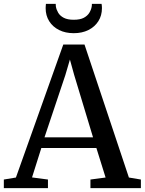

<svg xmlns="http://www.w3.org/2000/svg" viewBox="-30 -981 754 1001"><path d="M53 -55.5 300 -749H410.5L642 -55.5L704.5 -45V0H441.5V-45L520.5 -55.5L472.5 -209.5H185.5L137 -56L220 -45V0H-10V-45ZM455 -265 356.5 -591 334.5 -670.5 310.5 -589 202 -265ZM354.5 -808Q311 -808 278 -824.5Q245 -841 226.5 -870.5Q208 -900 208 -938.5Q208 -944.5 208.5 -950.2Q209 -956 209.5 -961H260.5Q260.5 -958.5 260.8 -954.5Q261 -950.5 261.5 -946Q264.5 -929.5 273.8 -914Q283 -898.5 302.5 -888.2Q322 -878 354.5 -878Q387.5 -878 406.8 -888.2Q426 -898.5 435.5 -914Q445 -929.5 448 -946Q449 -950.5 449 -954.5Q449 -958.5 449 -961H499.5Q500.5 -956 501 -950.2Q501.5 -944.5 501.5 -938.5Q501.5 -900 482.8 -870.5Q464 -841 431 -824.5Q398 -808 354.5 -808Z"/></svg>

Font: Merriweather 36pt
Style: Regular
Weight: 400
Designer: Eben Sorkin
Foundry: Eben Sorkin
Version: Version 2.100